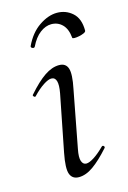

<svg xmlns="http://www.w3.org/2000/svg" viewBox="-96 -626 457 684"><g transform="rotate(-15 132.5 -284.0)"><path d="M109 9Q85 9 77 -12Q69 -33 80 -89L121 -297Q132 -356 104 -356Q93 -356 74.5 -344Q56 -332 35 -310Q32 -306 27.5 -310.5Q23 -315 27 -318Q61 -357 89 -376Q117 -395 143 -395Q168 -395 175 -373.5Q182 -352 171 -299L131 -89Q125 -59 130 -45Q135 -31 147 -31Q158 -31 176 -42.5Q194 -54 215 -75Q219 -79 223 -75Q227 -71 223 -67Q190 -30 162.5 -10.5Q135 9 109 9ZM214 -477Q211 -510 194.5 -526.5Q178 -543 154 -543Q133 -543 112.5 -527.5Q92 -512 77 -481Q74 -476 68 -478.5Q62 -481 63 -486Q84 -531 118 -554Q152 -577 184 -577Q217 -577 241 -555.5Q265 -534 265 -490Q265 -485 257 -481.5Q249 -478 239.5 -476Q230 -474 222 -474Q214 -474 214 -477Z"/></g></svg>

Font: Cormorant
Style: Italic
Weight: 400
Italic angle: -10°
Designer: Christian Thalmann (Catharsis Fonts)
Foundry: Catharsis Fonts
Version: Version 4.000